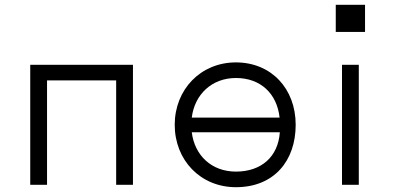

<svg xmlns="http://www.w3.org/2000/svg" viewBox="-20 -770 1640 800"><path d="M534 -500H106V0H176V-435H464V0H534Z M708 -250C708 -103 815 10 963 10C1122 10 1212 -100 1212 -250C1212 -401 1110 -510 963 -510C816 -510 708 -397 708 -250ZM779 -219H1146C1139 -117 1069 -55 963 -55C862 -55 791 -122 779 -219ZM779 -280C791 -377 863 -445 963 -445C1066 -445 1134 -380 1145 -280Z M1475 -500H1405V0H1475ZM1379 -637H1501V-750H1379Z"/></svg>

Font: altertype_V2
Style: Regular
Weight: 400
Designer: Simon Renaud
Version: Version 2.001;Glyphs 3.1.2 (3151)